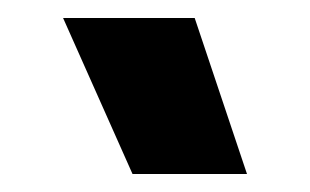

<svg xmlns="http://www.w3.org/2000/svg" viewBox="-20 -759 344 213"><path d="M127 -566H254L196 -739H50Z"/></svg>

Font: Fixel Display ExtraBold
Style: Regular
Weight: 800
Designer: AlfaBravo + MacPaw
Foundry: Kyrylo Tkachov, Marchela Mozhyna, Serhii Makarenko, Maria Weinstein, Zakhar Kryvoshyya
Version: Version 1.211